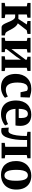

<svg xmlns="http://www.w3.org/2000/svg" viewBox="1504 -2112 618 3666"><g transform="rotate(90 1813.0 -279.0)"><path d="M35 0V-61L101 -71V-481.5L36.5 -494V-553.5H318V-494L256.5 -481.5V-321H342L447 -481.5L380.5 -494V-553.5H627.5V-494L558.5 -480.5L425.5 -310.5Q457 -297.5 481.2 -271Q505.5 -244.5 524 -212.5Q542.5 -180.5 557.8 -150.2Q573 -120 586.8 -99Q600.5 -78 615 -73.5L657 -62.5V0H498.5Q477 0 460 -18.8Q443 -37.5 429 -67Q415 -96.5 401.5 -129.8Q388 -163 373.2 -192.2Q358.5 -221.5 340.8 -240.5Q323 -259.5 300 -259.5H256.5V-71L324.5 -61V0Z M701 0V-61L762 -71V-481.5L702.5 -494V-553.5H982.5V-494L916.5 -481.5V-188L972 -261.5L1119.5 -458V-481.5L1063 -494V-553.5H1334V-494L1274.5 -480.5V-71L1337 -61V0H1054.5V-61L1119.5 -71V-369L1065 -286.5L916.5 -93.5V-68.5L976 -61V0Z M1649.5 11Q1560 11 1502.8 -25.8Q1445.5 -62.5 1418.2 -126.8Q1391 -191 1391 -272Q1391 -338.5 1411 -392.8Q1431 -447 1468.5 -486.2Q1506 -525.5 1558.5 -546.5Q1611 -567.5 1675.5 -567.5Q1720 -567.5 1751.2 -561.2Q1782.5 -555 1804.8 -547.5Q1827 -540 1842.5 -537.5L1836 -362H1741.5L1716.5 -475Q1714.5 -484 1705.5 -489.8Q1696.5 -495.5 1685 -498Q1673.5 -500.5 1663 -500.5Q1632 -500.5 1608 -481.5Q1584 -462.5 1570.2 -419Q1556.5 -375.5 1556 -302Q1556 -247 1565 -205.5Q1574 -164 1591.2 -136.5Q1608.5 -109 1632.8 -95.2Q1657 -81.5 1686 -81.5Q1716.5 -81.5 1741.5 -87Q1766.5 -92.5 1787 -101.5Q1807.5 -110.5 1822.5 -120L1847 -65.5Q1834 -51.5 1805.5 -33.5Q1777 -15.5 1737.2 -2.2Q1697.5 11 1649.5 11Z M2163 11Q2070 11 2011.5 -25.8Q1953 -62.5 1925.8 -127.2Q1898.5 -192 1898.5 -276.5Q1898.5 -345 1918 -399Q1937.5 -453 1973.2 -490.8Q2009 -528.5 2058.8 -548Q2108.5 -567.5 2169.5 -567.5Q2273 -567.5 2327.2 -514.5Q2381.5 -461.5 2383.5 -366Q2383.5 -333 2381.5 -308.5Q2379.5 -284 2375.5 -265.5H2058.5Q2061 -221.5 2071.5 -187.5Q2082 -153.5 2100.5 -130.2Q2119 -107 2145.5 -95Q2172 -83 2206.5 -83Q2246.5 -83 2287 -96.8Q2327.5 -110.5 2349.5 -125L2375.5 -69Q2360.5 -52 2327.8 -33.5Q2295 -15 2252 -2Q2209 11 2163 11ZM2058 -327.5 2231.5 -328Q2232.5 -338.5 2233.2 -349.5Q2234 -360.5 2234 -371Q2234 -431 2216.5 -466.5Q2199 -502 2154.5 -502Q2134 -502 2117 -494.2Q2100 -486.5 2087 -467.5Q2074 -448.5 2066.5 -414.5Q2059 -380.5 2058 -327.5Z M2473.5 6.5Q2458.5 6.5 2445.8 4.2Q2433 2 2424 -1L2416 -137.5Q2426.5 -135 2446 -133.2Q2465.5 -131.5 2481 -131.5Q2511 -131.5 2532 -171Q2553 -210.5 2564.5 -288.2Q2576 -366 2576.5 -481L2496.5 -493V-553.5H3001.5V-493L2940 -481V-70.5L3003.5 -61V0H2707.5V-61L2783 -70.5V-487H2653.5V-439Q2653.5 -341 2643.5 -269Q2633.5 -197 2619.5 -148.2Q2605.5 -99.5 2592.5 -72Q2576 -37.5 2548 -15.5Q2520 6.5 2473.5 6.5Z M3055 -274Q3055 -348.5 3077.8 -403.5Q3100.5 -458.5 3139.5 -495Q3178.5 -531.5 3228.5 -549.5Q3278.5 -567.5 3334 -567.5Q3417.5 -567.5 3476.8 -533.2Q3536 -499 3567.8 -435.2Q3599.5 -371.5 3599.5 -282.5Q3599.5 -206.5 3576.8 -151.2Q3554 -96 3515 -60Q3476 -24 3425.8 -6.5Q3375.5 11 3320 11Q3257.5 11 3208.5 -8.2Q3159.5 -27.5 3125.2 -64.5Q3091 -101.5 3073 -154.5Q3055 -207.5 3055 -274ZM3329.5 -54.5Q3363.5 -54.5 3386 -77.5Q3408.5 -100.5 3420 -148.2Q3431.5 -196 3431.5 -270.5Q3431.5 -326.5 3426 -369.5Q3420.5 -412.5 3408.2 -442Q3396 -471.5 3376.2 -486.8Q3356.5 -502 3327.5 -502Q3294 -502 3270.5 -479Q3247 -456 3235 -408.5Q3223 -361 3223 -285.5Q3223 -230 3229 -186.8Q3235 -143.5 3247.8 -114.2Q3260.5 -85 3280.8 -69.8Q3301 -54.5 3329.5 -54.5Z"/></g></svg>

Font: Merriweather 24pt ExtraBold
Style: Regular
Weight: 800
Version: Version 2.100